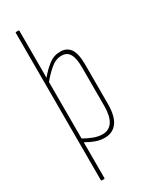

<svg xmlns="http://www.w3.org/2000/svg" viewBox="-222 -735 775 972"><g transform="rotate(-30 165.5 -249.0)"><path d="M62 185Q59 185 59 181V-679Q59 -683 62 -683H76Q80 -683 80 -679V-405Q108 -439 138 -462Q168 -485 206 -485Q244 -485 263.5 -457Q283 -429 283 -364V-135Q283 -64 257.5 -29Q232 6 185 6Q158 6 131.5 -3.5Q105 -13 80 -28V181Q80 185 76 185ZM184 -15Q222 -15 242 -45.5Q262 -76 262 -135V-361Q262 -414 247.5 -439Q233 -464 201 -464Q167 -464 137 -438.5Q107 -413 80 -380V-50Q104 -36 131 -25.5Q158 -15 184 -15Z"/></g></svg>

Font: Sofia Sans Extra Condensed Thin
Style: Regular
Weight: 250
Version: Version 4.100